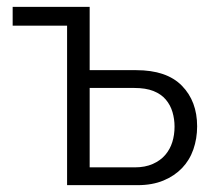

<svg xmlns="http://www.w3.org/2000/svg" viewBox="-20 -541 628 561"><path d="M176 0V-466H17V-521H242V-336H378Q467 -336 511.5 -290.5Q556 -245 556 -172Q556 -136 545 -104.5Q534 -73 512 -50Q490 -27 457.5 -13.5Q425 0 382 0ZM242 -52H374Q404 -52 426.5 -62Q449 -72 463 -88.5Q477 -105 483.5 -126Q490 -147 490 -171Q490 -193 484 -213.5Q478 -234 464.5 -250Q451 -266 428.5 -275Q406 -284 372 -284H242Z"/></svg>

Font: Rising Sun Light
Style: Regular
Weight: 300
Designer: Matt McInerney, Pablo Impallari, Rodrigo Fuenzalida (Raleway font), Stephen Hutchings (Greek), Cristiano Sobral (main ch
Foundry: The Rising Sun Project Authors
Version: Version 4.327; ttfautohint (v1.8.4.7-5d5b-dirty)